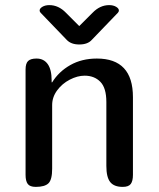

<svg xmlns="http://www.w3.org/2000/svg" viewBox="-20 -731 620 751"><path d="M123 -502Q151 -502 166.5 -480.5Q182 -459 182 -416V-409H184Q210 -451 255 -476.5Q300 -502 359 -502Q500 -502 500 -351V-47Q500 -23 491.5 -11.5Q483 0 460 0Q426 0 411 -19Q396 -38 396 -82V-332Q396 -387 372.5 -411Q349 -435 311 -435Q283 -435 253 -419.5Q223 -404 203.5 -377.5Q184 -351 184 -320V-71Q184 -28 169.5 -14Q155 0 120 0Q97 0 88.5 -11.5Q80 -23 80 -47V-459Q80 -483 90 -492.5Q100 -502 123 -502ZM407 -711Q423 -711 434 -704.5Q445 -698 445 -690Q445 -685 441 -681L339 -575Q323 -557 290 -557Q258 -557 241 -575L139 -681Q135 -685 135 -690Q135 -698 146 -704.5Q157 -711 173 -711Q209 -711 238 -681L290 -629L342 -681Q371 -711 407 -711Z"/></svg>

Font: Marmelad for Arash.Academy
Style: Regular
Weight: 400
Designer: Manvel Shmavonyan
Foundry: Cyreal
Version: Version 1.110;Glyphs 3.2 (3202)